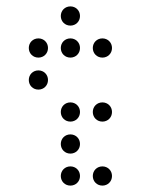

<svg xmlns="http://www.w3.org/2000/svg" viewBox="-20 -400 440 600"><path d="M200 -320C217 -320 230 -333 230 -350C230 -367 217 -380 200 -380C183 -380 170 -367 170 -350C170 -333 183 -320 200 -320ZM100 -220C117 -220 130 -233 130 -250C130 -267 117 -280 100 -280C83 -280 70 -267 70 -250C70 -233 83 -220 100 -220ZM200 -220C217 -220 230 -233 230 -250C230 -267 217 -280 200 -280C183 -280 170 -267 170 -250C170 -233 183 -220 200 -220ZM300 -220C317 -220 330 -233 330 -250C330 -267 317 -280 300 -280C283 -280 270 -267 270 -250C270 -233 283 -220 300 -220ZM100 -120C117 -120 130 -133 130 -150C130 -167 117 -180 100 -180C83 -180 70 -167 70 -150C70 -133 83 -120 100 -120ZM200 -20C217 -20 230 -33 230 -50C230 -67 217 -80 200 -80C183 -80 170 -67 170 -50C170 -33 183 -20 200 -20ZM300 -20C317 -20 330 -33 330 -50C330 -67 317 -80 300 -80C283 -80 270 -67 270 -50C270 -33 283 -20 300 -20ZM200 80C217 80 230 67 230 50C230 33 217 20 200 20C183 20 170 33 170 50C170 67 183 80 200 80ZM200 180C217 180 230 167 230 150C230 133 217 120 200 120C183 120 170 133 170 150C170 167 183 180 200 180ZM300 180C317 180 330 167 330 150C330 133 317 120 300 120C283 120 270 133 270 150C270 167 283 180 300 180Z"/></svg>

Font: TINY 5x3 60
Style: Regular
Weight: 150
Designer: Jack Halten Fahnestock
Foundry: Velvetyne Type Foundry
Version: Version 1.002;hotconv 1.0.109;makeotfexe 2.5.65596